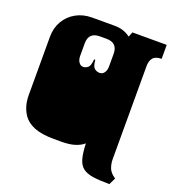

<svg xmlns="http://www.w3.org/2000/svg" viewBox="-152 -840 999 1099"><g transform="rotate(20 347.5 -291.0)"><path d="M639 140Q579 140 540 134.5Q501 129 478 112Q455 95 445 60.5Q435 26 433 -33Q411 -14 378 -4Q345 6 298 6H253Q178 6 133 -12Q88 -30 65.5 -62Q43 -94 35 -135Q34 -142 33 -149.5Q32 -157 31.5 -165Q31 -173 31 -178V-180Q31 -183 31 -186Q31 -189 31 -194Q31 -199 31 -209V-260Q31 -277 31 -281.5Q31 -286 31 -288Q31 -290 31 -296V-297Q31 -304 31 -305.5Q31 -307 31 -312.5Q31 -318 31 -334V-536Q31 -590 55.5 -632Q80 -674 123 -698Q166 -722 220 -722H358Q414 -722 454 -691L466 -721H675V-636Q638 -636 623 -617.5Q608 -599 608 -569V-334Q608 -318 608 -312.5Q608 -307 608 -305.5Q608 -304 608 -297V-296Q608 -290 608 -288Q608 -286 608 -281.5Q608 -277 608 -260V-209Q608 -193 608 -187.5Q608 -182 608 -180.5Q608 -179 608 -172V-171Q608 -165 608 -163Q608 -161 608 -156.5Q608 -152 608 -135V0Q608 25 617 51Q626 77 659 99ZM268 -439Q284 -439 297 -450.5Q310 -462 313 -501H320Q323 -461 337 -450Q351 -439 367 -439H369Q386 -439 396.5 -454Q407 -469 407 -492V-569Q407 -636 339 -636H299Q231 -636 231 -569V-492Q231 -469 241.5 -454Q252 -439 268 -439Z"/></g></svg>

Font: Danfo
Style: Regular
Weight: 400
Designer: Seyi Olusanya, David Udoh, Eyiyemi Adegbite, Mirko Velimirović
Version: Version 1.000